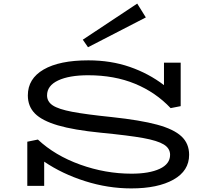

<svg xmlns="http://www.w3.org/2000/svg" viewBox="-20 -1035 1161 1069"><path d="M1033 -173Q1033 -84 946 -35Q859 14 711 14Q581 14 453.5 -26.5Q326 -67 226 -135V0H132V-246L191 -258Q286 -169 426.5 -118.5Q567 -68 712 -68Q811 -68 869 -95Q927 -122 927 -173Q927 -209 892 -230.5Q857 -252 777 -266.5Q697 -281 542 -296Q391 -311 302.5 -337Q214 -363 174.5 -403Q135 -443 135 -504Q135 -597 223 -648Q311 -699 472 -699Q597 -699 702.5 -662.5Q808 -626 893 -561V-686H986V-444L930 -433Q847 -521 732 -568.5Q617 -616 471 -616Q365 -616 303.5 -587Q242 -558 242 -504Q242 -469 274 -448Q306 -427 382 -412.5Q458 -398 604 -383Q762 -366 854.5 -341Q947 -316 990 -276Q1033 -236 1033 -173ZM470 -772 792 -938 744 -1015 441 -814Z"/></svg>

Font: BioRhyme Expanded
Style: Regular
Weight: 400
Width: 7
Designer: Aoife Mooney
Foundry: Aoife Mooney Type
Version: Version 1.001